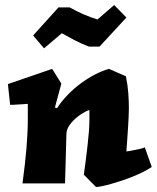

<svg xmlns="http://www.w3.org/2000/svg" viewBox="-20 -724 619 758"><path d="M579.1 -64.9Q564.9 -55.2 545.4 -45.4Q525.9 -35.6 504.2 -26.9Q482.4 -18.1 460.2 -10.7Q438 -3.4 418.2 2.2Q398.4 7.8 382.8 11Q367.2 14.2 358.9 14.2L311 -34.2Q314.9 -62 318.8 -92.5Q322.8 -123 325.9 -152.1Q329.1 -181.2 331.1 -206.3Q333 -231.4 333 -249V-290Q322.8 -286.6 307.6 -277.8Q292.5 -269 278.1 -256.3Q263.7 -243.7 253.2 -228Q242.7 -212.4 242.2 -194.8L236.8 0H68.8Q79.6 -79.6 84.7 -141.1Q89.8 -202.6 89.8 -254.9V-314Q79.6 -313 69.1 -312.5Q58.6 -312 49.1 -311.3Q39.6 -310.5 31.7 -310.3Q23.9 -310.1 20 -310.1L11.2 -392.1L186 -452.1L222.2 -394L196.8 -299.8L205.1 -296.9Q223.1 -324.7 247.3 -349.6Q271.5 -374.5 298.6 -394.5Q325.7 -414.6 354.2 -429.4Q382.8 -444.3 410.2 -452.1L477.1 -422.9Q484.4 -386.7 486.6 -355.5Q488.8 -324.2 488.8 -296.9Q488.8 -282.7 487.8 -262.2Q486.8 -241.7 485.4 -218.5Q483.9 -195.3 482.2 -171.1Q480.5 -147 479 -126Q483.4 -126.5 492.9 -128.2Q502.4 -129.9 513.4 -132.1Q524.4 -134.3 534.9 -136.7Q545.4 -139.2 551.8 -142.1ZM331.1 -540Q299.3 -552.2 273.4 -565.9Q247.6 -579.6 224.1 -592.8L153.8 -533.2L110.8 -584L210.9 -694.8H254.9Q270 -686.5 283.2 -679.9Q296.4 -673.3 309.3 -667.7Q322.3 -662.1 335.7 -657Q349.1 -651.9 364.7 -647L430.7 -704.1L479 -654.8L373 -540Z"/></svg>

Font: Simonetta
Style: Black Italic
Weight: 900
Italic angle: -2°
Designer: Gayaneh Bagdasaryan
Foundry: Brownfox
Version: Version 1.002